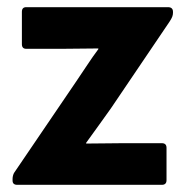

<svg xmlns="http://www.w3.org/2000/svg" viewBox="-20 -515 518 535"><path d="M28 0Q15 0 15 -12V-16Q15 -25 19 -33L193 -289Q208 -311 223.5 -334.5Q239 -358 254 -378V-380Q228 -380 203.5 -379.5Q179 -379 153 -379H53Q41 -379 41 -392V-482Q41 -495 53 -495H448Q462 -495 462 -482V-479Q462 -474 460 -468.5Q458 -463 452 -454L289 -213Q272 -189 255 -165.5Q238 -142 220 -117V-115Q249 -115 272 -115.5Q295 -116 322 -116H431Q444 -116 444 -103V-13Q444 0 431 0Z"/></svg>

Font: Sofia Sans ExtraBold
Style: Regular
Weight: 800
Designer: Botio Nikoltchev, Ani Petrova
Foundry: lettersoup
Version: Version 4.101; ttfautohint (v1.8.4.7-5d5b)